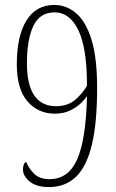

<svg xmlns="http://www.w3.org/2000/svg" viewBox="-20 -744 469 777"><path d="M178 13Q127 13 100 -9.5Q73 -32 73 -58Q73 -83 86 -89Q96 -63 118 -41Q140 -19 181 -19Q257 -19 292.5 -99.5Q328 -180 332 -355Q326 -345 309 -328Q292 -311 265 -297.5Q238 -284 202 -284Q134 -284 91 -334Q48 -384 48 -484Q48 -598 87 -661Q126 -724 200 -724Q248 -724 287.5 -691Q327 -658 350 -584.5Q373 -511 373 -388Q373 -245 351.5 -157Q330 -69 287 -28Q244 13 178 13ZM207 -314Q256 -315 285.5 -341Q315 -367 332 -397Q332 -550 297 -622Q262 -694 201 -694Q141 -694 115 -639Q89 -584 89 -488Q89 -315 207 -314Z"/></svg>

Font: Noto Serif Bengali ExtraCondensed ExtraLight
Style: Regular
Weight: 200
Width: 2
Designer: Juan Bruce, Universal Thirst, Indian Type Foundry and the Monotype Design Team.
Foundry: Monotype Imaging Inc.
Version: Version 2.003; ttfautohint (v1.8.4.7-5d5b)